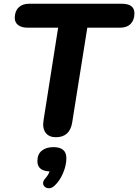

<svg xmlns="http://www.w3.org/2000/svg" viewBox="-20 -725 739 1027"><path d="M279 9Q242 9 224 -15Q206 -39 213 -82L291 -577H127Q95 -577 77 -591Q59 -605 59 -629Q59 -665 79.5 -685Q100 -705 136 -705H631Q699 -705 699 -654Q699 -618 679 -597.5Q659 -577 623 -577H447L366 -69Q353 9 279 9ZM272 268Q254 285 235.5 281.5Q217 278 211.5 262Q206 246 225 226Q232 218 237 209.5Q242 201 245 192Q180 189 180 137Q180 100 203.5 81Q227 62 266 62Q335 62 335 121Q335 159 317.5 200.5Q300 242 272 268Z"/></svg>

Font: Nunito ExtraBold
Style: Italic
Weight: 800
Italic angle: -9°
Designer: Vernon Adams
Foundry: Vernon Adams
Version: Version 3.601; ttfautohint (v1.8.2.53-6de2)